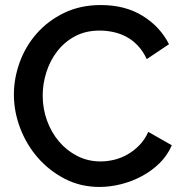

<svg xmlns="http://www.w3.org/2000/svg" viewBox="-20 -734 724 760"><path d="M35 -360Q35 -424 58 -487.5Q81 -551 125.5 -601.5Q170 -652 234 -683Q298 -714 379 -714Q476 -714 545 -671Q614 -628 649 -559L561 -500Q546 -532 525 -554Q504 -576 479 -589Q454 -602 427 -607.5Q400 -613 375 -613Q319 -613 277 -590.5Q235 -568 206.5 -531Q178 -494 163.5 -448Q149 -402 149 -356Q149 -304 166 -257Q183 -210 213.5 -174Q244 -138 286 -116.5Q328 -95 378 -95Q404 -95 431.5 -101.5Q459 -108 484.5 -122.5Q510 -137 531.5 -159Q553 -181 567 -212L660 -159Q643 -119 612 -88.5Q581 -58 542 -37Q503 -16 459.5 -5Q416 6 374 6Q299 6 237 -26Q175 -58 130 -109.5Q85 -161 60 -226.5Q35 -292 35 -360Z"/></svg>

Font: Oxford Sans SemiBold
Style: Regular
Weight: 600
Designer: Matt McInerney, Pablo Impallari, Rodrigo Fuenzalida
Foundry: Matt McInerney, Pablo Impallari, Rodrigo Fuenzalida
Version: Version 3.000g; ttfautohint (v1.5) -l 8 -r 28 -G 28 -x 14 -D